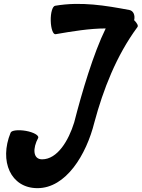

<svg xmlns="http://www.w3.org/2000/svg" viewBox="-20 -904 737 999"><path d="M269 -726C356 -741 446 -756 530 -756C466 -626 406 -423 366 -267C337 -173 279 -75 199 -75C151 -75 149 -132 179 -187C183 -200 154 -216 115 -223C75 -230 39 -226 35 -213C-25 -66 35 75 175 75C323 75 429 -98 471 -267C517 -438 585 -614 695 -763C701 -770 693 -784 678 -799C684 -825 674 -848 653 -852C530 -875 402 -897 267 -874C253 -872 243 -837 244 -796C245 -755 256 -724 269 -726Z"/></svg>

Font: Nupuram Black Oblique
Style: Regular
Weight: 900
Designer: Santhosh Thottingal (santhosh.thottingal@gmail.com)
Foundry: SMC
Version: Version 1.000